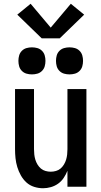

<svg xmlns="http://www.w3.org/2000/svg" viewBox="-20 -994 540 1022"><path d="M209 8Q185 8 161.5 0.5Q138 -7 120.5 -23Q103 -39 91 -60.5Q79 -82 72 -105Q65 -128 62.5 -152Q60 -176 60 -200V-520H161V-200Q161 -186 162.5 -172Q164 -158 168 -144.5Q172 -131 179.5 -118.5Q187 -106 197.5 -97Q208 -88 222 -84Q236 -80 250 -80Q264 -80 278 -84Q292 -88 302.5 -97Q313 -106 320.5 -118.5Q328 -131 332 -144.5Q336 -158 337.5 -172Q339 -186 339 -200V-520H440V0H339V-85Q331 -65 319 -47Q307 -29 289.5 -16.5Q272 -4 251 2Q230 8 209 8ZM350 -598Q335 -598 321 -602Q307 -606 296.5 -616.5Q286 -627 282 -641Q278 -655 278 -670Q278 -685 282 -699Q286 -713 296.5 -723.5Q307 -734 321 -738Q335 -742 350 -742Q365 -742 379 -738Q393 -734 403.5 -723.5Q414 -713 418 -699Q422 -685 422 -670Q422 -655 418 -641Q414 -627 403.5 -616.5Q393 -606 379 -602Q365 -598 350 -598ZM150 -598Q135 -598 121 -602Q107 -606 96.5 -616.5Q86 -627 82 -641Q78 -655 78 -670Q78 -685 82 -699Q86 -713 96.5 -723.5Q107 -734 121 -738Q135 -742 150 -742Q165 -742 179 -738Q193 -734 203.5 -723.5Q214 -713 218 -699Q222 -685 222 -670Q222 -655 218 -641Q214 -627 203.5 -616.5Q193 -606 179 -602Q165 -598 150 -598ZM298 -790H202L72 -916L143 -974L250 -847L357 -974L428 -916Z"/></svg>

Font: Zed Sans Semibold
Style: Regular
Weight: 600
Designer: Belleve Invis
Foundry: Belleve Invis
Version: Version 1.0.0; ttfautohint (v1.8.4)